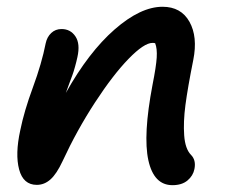

<svg xmlns="http://www.w3.org/2000/svg" viewBox="-20 -499 675 568"><path d="M490.2 48.8Q435.1 48.8 418.9 -24.9Q402.8 -98.6 431.2 -248Q441.9 -301.8 443.6 -328.6Q445.3 -355.5 439 -371.1Q437 -372.1 431.2 -372.1Q406.2 -372.1 360.4 -325Q314.5 -277.8 261 -195.8Q207.5 -113.8 165 -22Q147.5 15.6 129.4 31.7Q111.3 47.9 88.9 47.9Q48.8 47.9 36.6 2.4Q24.4 -43 40 -113.8Q51.3 -169.9 77.4 -240.7Q103.5 -311.5 115.2 -371.1Q119.1 -389.6 131.6 -401.4Q144 -413.1 162.1 -413.1Q188.5 -413.1 203.1 -391.4Q217.8 -369.6 209 -330.1Q206.1 -316.4 201.9 -301.5Q197.8 -286.6 194.3 -277.1Q190.9 -267.6 184.3 -250.2Q177.7 -232.9 174.8 -224.1Q242.2 -344.7 319.1 -411.9Q396 -479 460.9 -479Q515.6 -479 540.5 -434.6Q565.4 -390.1 551.8 -321.8Q535.2 -238.8 528.6 -188.5Q522 -138.2 524.9 -98.4Q527.8 -58.6 544.9 -41Q560.5 -25.4 555.2 1Q551.3 21 534.7 34.9Q518.1 48.8 490.2 48.8Z"/></svg>

Font: Shantell Sans Irregular Bouncy
Style: Italic
Weight: 500
Italic angle: -11.31°
Designer: Stephen Nixon, Anya Danilova, Shantell Martin
Foundry: Arrow Type
Version: Version 1.006;[9816181b4]